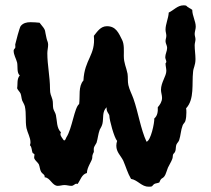

<svg xmlns="http://www.w3.org/2000/svg" viewBox="-20 -640 789 718"><path d="M712 -540C712 -561 699 -581 699 -603C694 -608 683 -611 676 -619C673 -620 670 -620 666 -620C644 -620 630 -602 611 -593C610 -572 599 -550 599 -529C599 -521 602 -514 602 -506C602 -499 599 -493 599 -486C599 -477 605 -470 605 -461C605 -449 598 -438 598 -426C598 -420 602 -414 602 -409C602 -407 601 -405 599 -403C599 -394 602 -384 602 -375C602 -355 582 -332 582 -304C582 -294 586 -284 586 -274C586 -260 578 -248 570 -239C571 -223 569 -207 557 -197C558 -181 544 -114 528 -110C506 -157 497 -220 479 -271C473 -288 464 -304 460 -322C457 -336 459 -350 457 -364C452 -390 443 -403 443 -431C443 -449 445 -474 437 -490C424 -516 414 -542 380 -542C356 -542 344 -522 331 -506C338 -433 296 -419 292 -339C272 -317 280 -279 276 -251C258 -238 250 -159 228 -126C226 -123 225 -115 220 -115C219 -115 219 -116 218 -116C214 -123 206 -130 206 -139C206 -141 207 -143 208 -145C191 -162 194 -187 189 -210C187 -219 181 -226 179 -235C177 -246 179 -257 176 -268C171 -285 167 -287 167 -308C167 -353 157 -396 157 -441C157 -452 160 -462 160 -473C160 -483 156 -487 154 -497C145 -533 155 -522 128 -555C117 -556 106 -557 94 -557C80 -557 66 -554 57 -542C53 -536 39 -484 37 -474V-472C37 -468 38 -465 37 -461C35 -459 31 -454 31 -451C31 -434 40 -422 44 -406C47 -393 42 -367 54 -358C42 -344 47 -326 44 -310C47 -302 54 -297 57 -290C60 -282 60 -273 63 -264C66 -257 71 -250 73 -242C79 -215 74 -188 79 -161C83 -143 94 -126 94 -107C94 -104 93 -100 92 -97C100 -89 98 -77 102 -68L108 -64L109 -62C109 -58 107 -53 108 -48C111 -40 120 -34 125 -26C129 -17 129 -5 134 3C138 10 147 12 147 20V23C168 24 175 55 196 55C205 55 213 52 221 52C230 52 238 55 247 55C256 55 259 47 266 47C267 47 268 48 270 48C281 34 285 12 305 7C305 -15 325 -39 325 -50C325 -66 331 -68 331 -73C331 -78 330 -82 331 -87C333 -94 338 -100 341 -106C346 -122 347 -139 353 -155C357 -162 361 -169 363 -177C368 -198 361 -223 379 -239C376 -223 389 -214 389 -207C389 -191 407 -125 418 -113C416 -107 415 -101 415 -95C415 -71 431 -59 441 -39C451 -16 457 7 470 29C495 33 510 59 536 58H541C552 58 549 53 557 48C562 45 572 45 576 42C583 23 587 30 595 19C599 15 605 -6 608 -13C613 -24 620 -34 624 -45C627 -51 625 -58 628 -64C641 -75 635 -87 640 -100C643 -106 648 -110 650 -116C656 -134 656 -153 663 -171C665 -177 671 -181 673 -187C676 -197 677 -208 677 -219C677 -225 677 -230 676 -235C708 -269 697 -328 702 -371C703 -387 711 -395 711 -419C711 -436 708 -453 708 -471C708 -478 711 -486 711 -493C711 -500 708 -506 708 -513C708 -522 712 -531 712 -540Z"/></svg>

Font: Margarine
Style: Regular
Weight: 400
Designer: Astigmatic (AOETI)
Foundry: Astigmatic (AOETI)
Version: Version 1.000